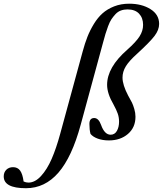

<svg xmlns="http://www.w3.org/2000/svg" viewBox="-296 -745 877 1034"><path d="M-156.2 268.6Q-275.9 268.6 -275.9 205.1Q-275.9 183.1 -262 169.2Q-248 155.3 -225.6 155.3Q-201.2 155.3 -187.7 173.6Q-174.3 191.9 -168.9 232.4Q-156.2 238.3 -142.6 238.3Q-107.4 238.3 -75 202.9Q-42.5 167.5 -17.8 110.8Q6.8 54.2 27.8 -22.9L149.4 -468.3Q161.1 -511.7 174.8 -546.6Q188.5 -581.5 209.5 -616Q230.5 -650.4 256.3 -673.3Q282.2 -696.3 318.8 -710.7Q355.5 -725.1 399.4 -725.1Q467.8 -725.1 514.4 -695.8Q561 -666.5 561 -616.2Q561 -584 536.1 -551.3Q511.2 -518.6 441.9 -455.1Q399.9 -417.5 381.8 -388.2Q363.8 -358.9 363.8 -327.1Q363.8 -288.1 394 -230.5Q408.2 -205.6 414.6 -192.6Q420.9 -179.7 427.2 -158.4Q433.6 -137.2 433.6 -116.2Q433.6 -58.6 393.1 -23.7Q352.5 11.2 290.5 11.2Q256.8 11.2 230.7 1.7Q204.6 -7.8 191.4 -23.9Q185.5 -45.9 185.5 -77.6Q185.5 -109.4 211.4 -109.4Q234.9 -109.4 248.5 -71.8Q267.1 -19.5 299.8 -19.5Q321.8 -19.5 333.5 -40Q345.2 -60.5 345.2 -89.8Q345.2 -112.8 338.1 -133.1Q331.1 -153.3 315.4 -182.1Q280.8 -241.2 280.8 -288.1Q280.8 -382.3 389.2 -477.1Q436.5 -519 455.6 -549.1Q474.6 -579.1 474.6 -610.8Q474.6 -648.4 452.9 -671.4Q431.2 -694.3 390.6 -694.3Q371.1 -694.3 354.7 -688.2Q338.4 -682.1 325.9 -668.7Q313.5 -655.3 304.2 -641.4Q294.9 -627.4 286.1 -603.8Q277.3 -580.1 272 -562.3Q266.6 -544.4 258.8 -515.1L138.7 -73.7Q91.3 101.1 18.6 184.8Q-54.2 268.6 -156.2 268.6Z"/></svg>

Font: Elstob 18pt SemiBold
Style: Italic
Weight: 600
Italic angle: -20°
Designer: Peter S. Baker
Version: Version 1.015